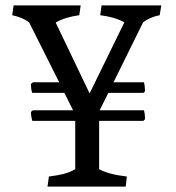

<svg xmlns="http://www.w3.org/2000/svg" viewBox="-20 -687 649 707"><path d="M507 -605 398 -384H510Q514 -369 514 -351L508 -345H379L347 -281H510Q514 -268 514 -248L508 -242H345V-64Q379 -45 447 -37L443 0H155L160 -37Q192 -41 214 -46.5Q236 -52 257 -64V-242H99Q94 -259 94 -275L101 -281H249L217 -345H99Q94 -355 94 -378L101 -384H198L87 -605Q63 -623 25 -631L30 -667H277L272 -631Q220 -624 185 -604L310 -343L438 -605Q400 -625 349 -631L354 -667H574L568 -631Q532 -624 507 -605Z"/></svg>

Font: Caladea
Style: Regular
Weight: 400
Designer: Carolina Giovagnoli and Andres Torresi
Foundry: Carolina Giovagnoli & Andres Torresi
Version: Version 1.001